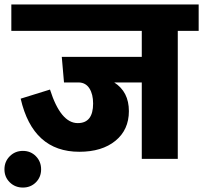

<svg xmlns="http://www.w3.org/2000/svg" viewBox="-71 -715 914 864"><path d="M823 -695V-576H729V0H567V-344H443Q509 -302 509 -215Q509 -131 448.5 -81.5Q388 -32 286 -32Q77 -32 22 -271L154 -312Q202 -161 279 -161Q348 -161 348 -249Q348 -291 331.5 -317Q315 -343 284 -344H217L207 -459H567V-576H-20V-695ZM-27 -12Q-3 -36 32 -36Q67 -36 90.5 -12Q114 12 114 47Q114 82 90.5 105.5Q67 129 32 129Q-3 129 -27 105.5Q-51 82 -51 47Q-51 12 -27 -12Z"/></svg>

Font: FiraGO ExtraBold
Style: Regular
Weight: 800
Designer: bBox Type
Foundry: bBox Type GmbH
Version: Version 1.001;PS 001.001;hotconv 1.0.88;makeotf.lib2.5.64775